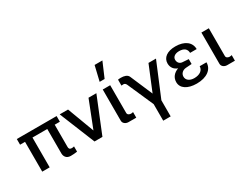

<svg xmlns="http://www.w3.org/2000/svg" viewBox="-90 -1479 3017 2348"><g transform="rotate(-30 1419.0 -305.0)"><path d="M411 -77C411 -34 436 8 496 8C526 8 558 6 588 1V-73C575 -70 564 -68 555 -68C524 -68 516 -85 516 -106V-421H589V-501H27V-421H97V0H202V-421H411Z M1039 -500 891 -123 750 -500H632L835 0H947L1150 -500Z M1240 -59C1240 -22 1275 3 1313 3H1423V-76C1416 -74 1403 -71 1393 -71C1375 -71 1345 -80 1345 -108V-500H1240ZM1414 -810H1304L1254 -600H1324Z M1608 -467C1592 -503 1548 -514 1504 -514C1495 -514 1479 -514 1462 -511V-427C1468 -428 1481 -429 1490 -429C1508 -429 1520 -419 1529 -399L1690 -33V200H1795V-27L1993 -502H1887L1743 -152Z M2063 -127C2063 -42 2144 13 2274 13C2416 13 2505 -53 2505 -154H2409C2409 -97 2358 -60 2281 -60C2215 -60 2173 -93 2173 -142C2173 -185 2206 -217 2254 -221L2337 -227V-296L2249 -302C2212 -305 2188 -333 2188 -372C2188 -413 2225 -440 2283 -440C2350 -440 2389 -409 2389 -354H2482C2482 -450 2402 -513 2271 -513C2154 -513 2085 -460 2085 -379C2085 -321 2118 -280 2168 -264C2101 -239 2063 -192 2063 -127Z M2633 -59C2633 -22 2668 3 2706 3H2816V-76C2809 -74 2796 -71 2786 -71C2768 -71 2738 -80 2738 -108V-500H2633Z"/></g></svg>

Font: Perun Medium
Style: Regular
Weight: 500
Foundry: Copyright (c) Stefan Peev, Context Ltd, 2016
Version: Version 1.089